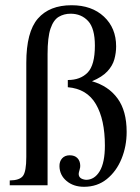

<svg xmlns="http://www.w3.org/2000/svg" viewBox="-20 -715 540 741"><path d="M468.8 -206.1Q468.8 -150.4 449 -102.1Q429.2 -53.7 392.3 -23.9Q355.5 5.9 304.2 5.9Q263.7 5.9 237.1 -16.4Q210.4 -38.6 209.5 -73.2Q209 -91.8 219.7 -103.8Q230.5 -115.7 249 -115.7Q268.1 -115.7 278.6 -105Q289.1 -94.2 289.6 -77.1Q290.5 -70.8 287.1 -59.6Q283.7 -48.3 283.7 -43.9Q283.7 -23.9 312 -21Q344.7 -21 364.7 -54.2Q384.8 -87.4 384.8 -153.3Q384.8 -253.4 350.3 -312.7Q315.9 -372.1 241.7 -378.4V-406.2Q290.5 -406.2 318.4 -435.1Q346.2 -463.9 346.2 -539.1Q346.2 -605.5 320.1 -633.8Q293.9 -662.1 252.4 -662.1Q227.1 -662.1 206.8 -650.1Q186.5 -638.2 175 -604.7Q163.6 -571.3 163.6 -506.3V0H17.6V-18.6Q55.7 -19 68.6 -36.1Q81.5 -53.2 81.5 -109.4V-472.7Q81.5 -591.8 126.2 -643.3Q170.9 -694.8 256.3 -694.8Q334 -694.8 381.1 -650.9Q428.2 -606.9 428.2 -536.1Q428.2 -511.2 421.4 -486.3Q414.6 -461.4 394.5 -439.7Q374.5 -418 335 -401.4Q398.4 -383.3 433.6 -335.2Q468.8 -287.1 468.8 -206.1Z"/></svg>

Font: BabelStone Roman
Style: Regular
Weight: 400
Designer: Walt Agee, Victor Gaultney, Peter Martin, Debbi Hosken, Becca Hirsbrunner (SIL); Andrew West (BabelStone)
Foundry: BabelStone
Version: Version 16.000